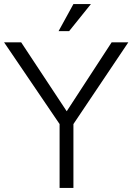

<svg xmlns="http://www.w3.org/2000/svg" viewBox="-20 -924 651 944"><path d="M341 -314V0H273V-314L0 -716H84L308 -377L529 -716H611ZM268 -771 341 -904H427L320 -771Z"/></svg>

Font: Almarai Light
Style: Regular
Weight: 300
Designer: Boutros International 2019
Foundry: Created by Boutros International 2019
Version: Version 1.10